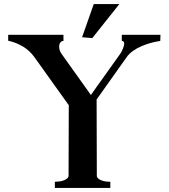

<svg xmlns="http://www.w3.org/2000/svg" viewBox="-20 -935 826 938"><path d="M452 -449 453 -77Q453 -69 459 -63.5Q465 -58 475 -54Q485 -50 496.5 -48.5Q508 -47 519 -47V-17H248V-47Q258 -47 270 -48.5Q282 -50 292 -54Q302 -58 308.5 -63.5Q315 -69 315 -77L316 -421Q274 -480 232 -538.5Q190 -597 148 -656Q125 -688 91.5 -708Q58 -728 20 -736V-765H290V-735Q281 -735 275 -727.5Q269 -720 269 -707Q269 -689 280 -673L424 -471Q459 -521 496 -572Q533 -623 568 -673Q576 -685 581 -698.5Q586 -712 587 -721Q587 -735 575 -735V-765H764L763 -735Q741 -732 717.5 -725.5Q694 -719 671.5 -709.5Q649 -700 630 -686.5Q611 -673 599 -656ZM431 -749 381 -753 438 -915H563Z"/></svg>

Font: CatShop
Style: Regular
Weight: 400
Designer: Peter Wiegel
Foundry: Peter Wiegel
Version: Version 1.000 2009 initial release